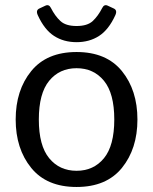

<svg xmlns="http://www.w3.org/2000/svg" viewBox="-20 -725 601 753"><path d="M128.4 -665Q119.1 -685.1 134.8 -691.9L157.7 -702.6Q171.9 -709.5 179.7 -693.8Q195.8 -662.1 216.8 -642.6Q237.8 -623 280.3 -623Q322.8 -623 343.8 -642.6Q364.7 -662.1 380.9 -693.8Q388.7 -709.5 402.8 -702.6L425.8 -691.9Q441.4 -685.1 432.1 -665Q406.2 -608.4 368.4 -584Q330.6 -559.6 280.3 -559.6Q230 -559.6 192.1 -584Q154.3 -608.4 128.4 -665ZM41.5 -256.3Q41.5 -371.1 102.3 -446Q163.1 -521 280.3 -521Q397.5 -521 458.3 -446Q519 -371.1 519 -256.3Q519 -141.6 458.3 -66.7Q397.5 8.3 280.3 8.3Q163.1 8.3 102.3 -66.7Q41.5 -141.6 41.5 -256.3ZM132.3 -256.3Q132.3 -153.8 172.9 -104.5Q213.4 -55.2 280.3 -55.2Q347.2 -55.2 387.7 -104.5Q428.2 -153.8 428.2 -256.3Q428.2 -358.9 387.7 -408.2Q347.2 -457.5 280.3 -457.5Q213.4 -457.5 172.9 -408.2Q132.3 -358.9 132.3 -256.3Z"/></svg>

Font: Istok
Style: Regular
Weight: 500
Designer: Andrey V. Panov
Foundry: Andrey V. Panov
Version: Version 1.0.3